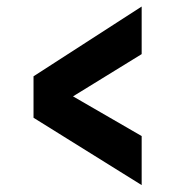

<svg xmlns="http://www.w3.org/2000/svg" viewBox="-20 -651 528 579"><path d="M407.2 -92.8 81.1 -295.9V-420.9L407.2 -631.3V-487.8L200.2 -360.4L407.2 -240.7Z"/></svg>

Font: Comme ExtraBold
Style: Regular
Weight: 800
Version: Version 1.000;gftools[0.9.27]